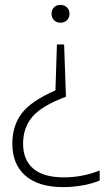

<svg xmlns="http://www.w3.org/2000/svg" viewBox="-20 -566 448 786"><path d="M227.5 -546Q243.5 -546 254 -535.8Q264.5 -525.5 264.5 -510Q264.5 -493.5 254.2 -483.2Q244 -473 227.5 -473Q211.5 -473 201.2 -483.2Q191 -493.5 191 -510Q191 -525.5 201 -535.8Q211 -546 227.5 -546ZM242.5 -384 250 -170Q151.5 -133.5 113 -88.5Q74.5 -43.5 74.5 22Q74.5 89 116.5 124.5Q158.5 160 240.5 160Q318 160 388 132V173Q357.5 186 317.8 193Q278 200 238.5 200Q137.5 200 84 153.2Q30.5 106.5 30.5 22.5Q30.5 -51.5 69.2 -102.2Q108 -153 207 -196L213 -384Z"/></svg>

Font: Encode Sans Semi Condensed ExtraLight
Style: Regular
Weight: 200
Width: 4
Designer: Multiple Designers
Foundry: Impallari Type
Version: Version 3.000; ttfautohint (v1.8.3) -l 8 -r 50 -G 200 -x 14 